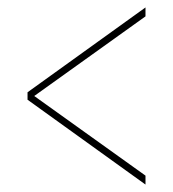

<svg xmlns="http://www.w3.org/2000/svg" viewBox="-20 -615 465 516"><path d="M371 -119 54 -347V-367L371 -595V-571L72 -357L371 -143Z"/></svg>

Font: Noto Serif Display ExtraCondensed
Style: Regular
Weight: 400
Width: 2
Designer: Monotype Design Team
Foundry: Monotype Imaging Inc.
Version: Version 2.009